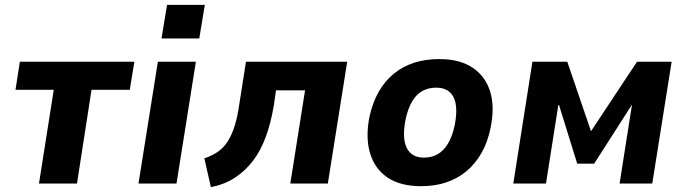

<svg xmlns="http://www.w3.org/2000/svg" viewBox="-20 -758 2829 793"><path d="M141 0 202 -387H44L62 -503H535L516 -387H358L298 0Z M647 -599 670 -738H826L803 -599ZM552 0 632 -503H789L709 0Z M851 15 824 -104Q857 -115 881 -132Q905 -149 921.5 -175.5Q938 -202 949.5 -239Q961 -276 968 -326L996 -503H1414L1334 0H1179L1240 -385H1120L1111 -323Q1099 -251 1078 -193.5Q1057 -136 1025 -94Q993 -52 950 -24Q907 4 851 15Z M1719 11Q1634 11 1581 -24.5Q1528 -60 1508.5 -125Q1489 -190 1506 -276Q1519 -335 1544.5 -379.5Q1570 -424 1607 -454Q1644 -484 1690.5 -499Q1737 -514 1794 -514Q1879 -514 1932 -478.5Q1985 -443 2004.5 -379.5Q2024 -316 2006 -229Q1994 -170 1968 -125Q1942 -80 1905.5 -50Q1869 -20 1822.5 -4.5Q1776 11 1719 11ZM1731 -107Q1763 -107 1787.5 -121Q1812 -135 1830 -164.5Q1848 -194 1858 -241Q1873 -318 1853 -357Q1833 -396 1781 -396Q1751 -396 1726 -383Q1701 -370 1683 -340.5Q1665 -311 1655 -264Q1640 -187 1660 -147Q1680 -107 1731 -107Z M2100 0 2179 -503H2323L2421 -216L2611 -503H2754L2674 0H2539L2590 -324H2589L2434 -82H2364L2289 -324H2286L2235 0Z"/></svg>

Font: Nunito Sans 7pt SemiCondensed ExtraBold
Style: Italic
Weight: 800
Width: 4
Italic angle: -9°
Designer: Vernon Adams
Foundry: Vernon Adams
Version: Version 3.101;gftools[0.9.27]